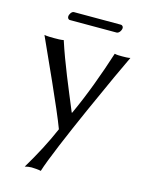

<svg xmlns="http://www.w3.org/2000/svg" viewBox="-122 -658 750 971"><g transform="rotate(15 253.0 -172.5)"><path d="M28 -432C68 -343 187 -85 222 10C190 85 149 162 104 237C114 234 129 232 139 232C149 232 178 234 188 237C226 112 445 -365 478 -432C468 -429 445 -429 435 -429C425 -429 406 -429 396 -432C360 -319 313 -191 265 -88H263C214 -207 166 -318 129 -432C116 -429 94 -429 80 -429C67 -429 42 -429 28 -432ZM377 -538C390 -538 401 -556 401 -568C401 -574 397 -582 387 -582H142C131 -582 120 -565 120 -553C120 -546 124 -538 133 -538Z"/></g></svg>

Font: Libertinus Sans
Style: Regular
Weight: 400
Designer: Philipp H. Poll, Khaled Hosny
Foundry: Caleb Maclennan
Version: Version 7.050;RELEASE